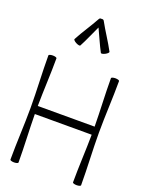

<svg xmlns="http://www.w3.org/2000/svg" viewBox="-210 -1277 1051 1384"><g transform="rotate(20 315.5 -584.5)"><path d="M241 -945C270 -999 293 -1056 320 -1112C347 -1056 370 -999 399 -945C402 -941 416 -943 431 -951C447 -959 457 -970 454 -975C419 -1041 375 -1104 339 -1170C336 -1177 328 -1180 320 -1178C312 -1180 304 -1177 301 -1170C265 -1104 221 -1041 186 -975C183 -970 193 -959 209 -951C224 -943 238 -941 241 -945ZM49 -800C49 -667 58 -533 58 -400C58 -267 49 -133 49 0C49 5 63 10 80 10C97 10 111 5 111 0C111 -123 103 -246 102 -369H538C537 -246 529 -123 529 0C529 5 543 10 560 10C577 10 591 5 591 0C591 -133 582 -267 582 -400C582 -533 591 -667 591 -800C591 -805 577 -810 560 -810C543 -810 529 -805 529 -800C529 -677 537 -554 538 -431H102C103 -554 111 -677 111 -800C111 -805 97 -810 80 -810C63 -810 49 -805 49 -800Z"/></g></svg>

Font: Nupuram ExtraLight
Style: Regular
Weight: 200
Designer: Santhosh Thottingal (santhosh.thottingal@gmail.com)
Foundry: SMC
Version: Version 1.000